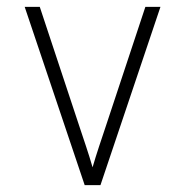

<svg xmlns="http://www.w3.org/2000/svg" viewBox="-20 -540 540 560"><path d="M227 0 52 -520H96L211 -173Q221 -143 231 -113Q241 -83 250 -52Q259 -83 269 -113Q279 -143 289 -173L404 -520H448L273 0Z"/></svg>

Font: Iosevka SS04 Extralight
Style: Regular
Weight: 200
Monospace: yes
Designer: Belleve Invis
Foundry: Belleve Invis
Version: Version 19.0.0; ttfautohint (v1.8.4)